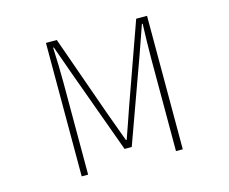

<svg xmlns="http://www.w3.org/2000/svg" viewBox="-101 -868 1203 1009"><g transform="rotate(-15 500.0 -363.0)"><path d="M225 0H260V-502C260 -559 258 -633 255 -692H259L316 -532L480 -81H519L682 -532L738 -692H742C740 -633 738 -559 738 -502V0H775V-726H716L560 -288C541 -234 523 -179 503 -124H499C479 -179 459 -234 439 -288L284 -726H225Z"/></g></svg>

Font: Harano Aji Gothic ExtraLight
Style: Regular
Weight: 250
Foundry: Masamichi Hosoda
Version: HaranoAjiGothic-ExtraLight version 20230610;ttx 4.39.4